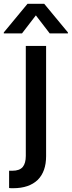

<svg xmlns="http://www.w3.org/2000/svg" viewBox="-65 -787 378 1012"><path d="M134 161Q88 205 5 205H-6L-17 204V113H0Q38 113 55 93Q71 73 71 35V-545H178V36Q178 117 134 161ZM51 -611H-45V-616L80 -767H168L293 -616V-611H197L124 -706Z"/></svg>

Font: Sinter Medium
Style: Regular
Weight: 500
Foundry: Adobe & rsms
Version: Version 1.000